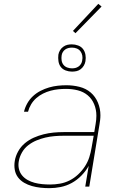

<svg xmlns="http://www.w3.org/2000/svg" viewBox="-20 -972 640 1000"><path d="M237 8Q214 8 191 5.5Q168 3 146.5 -3Q125 -9 106 -20Q87 -31 74 -48Q61 -65 57 -87.5Q53 -110 57 -134Q61 -159 74.5 -183.5Q88 -208 109.5 -226Q131 -244 156 -255Q181 -266 207 -272.5Q233 -279 259 -281.5Q285 -284 311 -284H471L478 -326Q480 -337 481 -348Q482 -359 482 -369V-370Q482 -401 470.5 -429Q459 -457 437 -475.5Q415 -494 385.5 -501.5Q356 -509 324 -509Q304 -509 284 -507Q264 -505 243.5 -499.5Q223 -494 204 -484.5Q185 -475 169 -461Q153 -447 142 -428.5Q131 -410 126 -390H105Q110 -412 122 -433.5Q134 -455 152 -471.5Q170 -488 191.5 -499Q213 -510 235.5 -516.5Q258 -523 280.5 -525.5Q303 -528 326 -528Q361 -528 394.5 -519.5Q428 -511 452.5 -490Q477 -469 490 -437.5Q503 -406 503 -372Q503 -359 501.5 -347Q500 -335 498 -323L445 0H424L442 -108Q427 -81 404 -57.5Q381 -34 353.5 -19Q326 -4 296 2Q266 8 237 8ZM241 -11Q266 -11 292 -15.5Q318 -20 342 -32Q366 -44 386.5 -63Q407 -82 422 -105Q437 -128 445 -153Q453 -178 457 -203L468 -265H311Q288 -265 264 -263Q240 -261 216.5 -255.5Q193 -250 170 -240.5Q147 -231 127 -215.5Q107 -200 94.5 -178Q82 -156 78 -133Q74 -112 78.5 -92.5Q83 -73 95 -58.5Q107 -44 124 -34.5Q141 -25 160 -20Q179 -15 199.5 -13Q220 -11 241 -11ZM355 -599Q338 -599 322 -605Q306 -611 296.5 -623.5Q287 -636 284.5 -653Q282 -670 284 -687Q286 -699 292.5 -710Q299 -721 309.5 -728.5Q320 -736 331 -738.5Q342 -741 354 -741Q371 -741 387 -735Q403 -729 412.5 -716.5Q422 -704 425 -687Q428 -670 425 -653Q423 -641 416.5 -630Q410 -619 400 -611.5Q390 -604 378.5 -601.5Q367 -599 355 -599ZM355 -616Q364 -616 372.5 -618Q381 -620 389 -625.5Q397 -631 402 -639.5Q407 -648 408 -657Q411 -670 408.5 -683Q406 -696 398.5 -705.5Q391 -715 379.5 -719.5Q368 -724 355 -724Q346 -724 337 -722Q328 -720 320 -714.5Q312 -709 307 -700.5Q302 -692 301 -683Q299 -670 301 -657Q303 -644 310.5 -634.5Q318 -625 330 -620.5Q342 -616 355 -616ZM373 -799 360 -811 492 -952 509 -938Z"/></svg>

Font: Iosevka Aile Thin Oblique
Style: Regular
Weight: 100
Italic angle: -9°
Designer: Belleve Invis
Foundry: Belleve Invis
Version: Version 31.1.0; ttfautohint (v1.8.4)